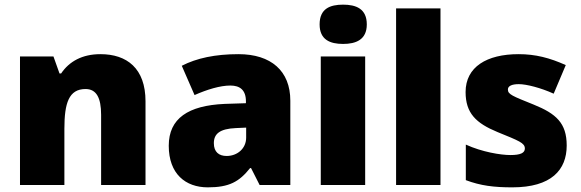

<svg xmlns="http://www.w3.org/2000/svg" viewBox="-20 -796 2498 826"><path d="M412 -563C334 -563 278 -532 243 -480H236L210 -553H66V0H257V-242C257 -352 276 -413 348 -413C395 -413 415 -375 415 -302V0H606V-360C606 -502 526 -563 412 -563Z M1006 -563C906 -563 826 -546 762 -513L817 -387C871 -411 927 -428 971 -428C1012 -428 1038 -409 1038 -360V-352L946 -349C790 -342 706 -287 706 -169C706 -48 778 10 874 10C966 10 1009 -14 1056 -73H1060L1097 0H1229V-363C1229 -491 1146 -563 1006 -563ZM995 -245 1039 -247V-204C1039 -157 1001 -125 955 -125C922 -125 900 -142 900 -180C900 -220 925 -242 995 -245Z M1456 -776C1400 -776 1355 -759 1355 -691C1355 -625 1400 -607 1456 -607C1511 -607 1558 -625 1558 -691C1558 -759 1511 -776 1456 -776ZM1551 -553H1360V0H1551Z M1875 0V-760H1684V0Z M2418 -170C2418 -267 2372 -307 2276 -346C2184 -383 2165 -390 2165 -411C2165 -426 2182 -434 2212 -434C2245 -434 2307 -418 2362 -393L2414 -516C2345 -547 2284 -563 2211 -563C2074 -563 1983 -508 1983 -400C1983 -309 2028 -266 2120 -228C2213 -190 2238 -181 2238 -157C2238 -138 2219 -129 2176 -129C2134 -129 2054 -142 1984 -174V-21C2048 3 2105 10 2184 10C2352 10 2418 -65 2418 -170Z"/></svg>

Font: Noto Sans Sinhala Black
Style: Regular
Weight: 900
Designer: Jelle Bosma - Monotype Design Team
Foundry: Monotype Imaging Inc.
Version: Version 2.006